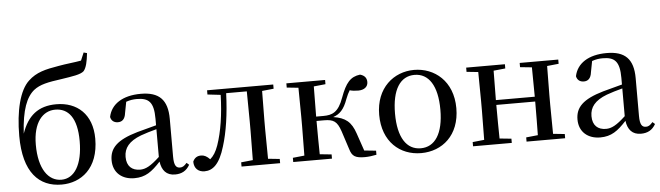

<svg xmlns="http://www.w3.org/2000/svg" viewBox="-51 -1048 4364 1269"><g transform="rotate(-5 2131.0 -413.5)"><path d="M314 -17C228 -17 165 -100 165 -262C165 -410 230 -482 313 -482C399 -482 456 -416 456 -261C456 -105 400 -17 314 -17ZM313 15C441 15 560 -70 560 -268C560 -431 460 -517 323 -517C202 -517 132 -458 92 -342C101 -501 135 -582 186 -624C228 -657 280 -667 374 -680C444 -691 500 -698 522 -719C540 -740 549 -780 555 -836L533 -842L511 -790C467 -782 410 -777 361 -768C271 -753 211 -739 158 -689C94 -630 61 -496 61 -329C61 -87 163 15 313 15Z M1065 14C1109 14 1141 -3 1163 -42L1147 -56C1130 -36 1118 -29 1102 -29C1076 -29 1062 -46 1062 -104V-355C1062 -483 1006 -537 885 -537C764 -537 687 -486 670 -402C675 -377 693 -363 719 -363C746 -363 766 -378 771 -420L785 -493C810 -502 833 -505 856 -505C935 -505 968 -475 968 -365V-321C926 -310 880 -298 841 -287C703 -247 655 -196 655 -116C655 -32 715 15 795 15C869 15 912 -17 970 -80C978 -21 1008 14 1065 14ZM968 -111C908 -55 874 -38 838 -38C784 -38 749 -68 749 -130C749 -189 782 -232 863 -263C893 -274 930 -285 968 -295Z M1584 0H1763V-28L1686 -36C1685 -92 1684 -175 1684 -230V-292C1684 -346 1685 -430 1686 -486L1763 -494V-522H1324V-494L1411 -484C1407 -354 1390 -242 1359 -153C1344 -111 1328 -86 1305 -66C1286 -86 1268 -96 1247 -96C1221 -96 1203 -85 1192 -60C1192 -15 1220 10 1261 10C1316 10 1362 -28 1396 -143C1425 -235 1443 -355 1448 -492H1585L1587 -292V-230L1585 -36L1507 -28V0Z M2226 -52C2240 -5 2261 9 2325 9C2348 9 2379 5 2402 0V-27L2324 -35L2284 -152C2258 -229 2220 -261 2139 -273C2182 -287 2212 -316 2236 -384C2245 -408 2254 -425 2263 -440C2280 -435 2297 -433 2320 -433C2358 -433 2384 -452 2384 -484C2384 -512 2369 -529 2340 -537C2276 -529 2244 -492 2209 -396C2175 -301 2134 -286 2075 -286H2027L2029 -486L2107 -494V-522H1850V-494L1927 -486L1929 -292V-230L1927 -36L1850 -28V0H2107V-28L2029 -36C2028 -92 2027 -178 2027 -257H2076C2140 -257 2163 -242 2186 -175Z M2698 15C2838 15 2955 -81 2955 -261C2955 -441 2833 -537 2698 -537C2564 -537 2443 -440 2443 -261C2443 -82 2558 15 2698 15ZM2698 -17C2604 -17 2548 -101 2548 -260C2548 -420 2604 -504 2698 -504C2792 -504 2849 -420 2849 -260C2849 -101 2792 -17 2698 -17Z M3398 -494 3476 -486C3477 -432 3478 -351 3478 -291H3220L3222 -486L3300 -494V-522H3043V-494L3120 -486L3122 -292V-230L3120 -36L3043 -28V0H3300V-28L3222 -36C3221 -92 3220 -179 3220 -259H3478C3478 -179 3477 -92 3476 -36L3398 -28V0H3654V-28L3577 -36L3575 -230V-292L3577 -486L3654 -494V-522H3398Z M4156 14C4200 14 4232 -3 4254 -42L4238 -56C4221 -36 4209 -29 4193 -29C4167 -29 4153 -46 4153 -104V-355C4153 -483 4097 -537 3976 -537C3855 -537 3778 -486 3761 -402C3766 -377 3784 -363 3810 -363C3837 -363 3857 -378 3862 -420L3876 -493C3901 -502 3924 -505 3947 -505C4026 -505 4059 -475 4059 -365V-321C4017 -310 3971 -298 3932 -287C3794 -247 3746 -196 3746 -116C3746 -32 3806 15 3886 15C3960 15 4003 -17 4061 -80C4069 -21 4099 14 4156 14ZM4059 -111C3999 -55 3965 -38 3929 -38C3875 -38 3840 -68 3840 -130C3840 -189 3873 -232 3954 -263C3984 -274 4021 -285 4059 -295Z"/></g></svg>

Font: Noto Serif JP Medium
Style: Regular
Weight: 500
Designer: Ryoko NISHIZUKA 西塚涼子 (kana & ideographs); Frank Grießhammer (Latin, Greek & Cyrillic); Wenlong ZHANG 张文龙 (bopomofo); San
Foundry: Adobe
Version: Version 2.001;hotconv 1.1.0;makeotfexe 2.6.0